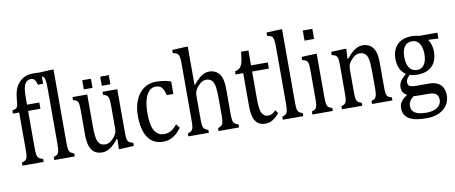

<svg xmlns="http://www.w3.org/2000/svg" viewBox="-83 -1197 4224 1782"><g transform="rotate(-10 2029.0 -305.5)"><path d="M298 -491H182V-144Q182 -105 185 -85.5Q188 -66 194 -56Q200 -46 210 -40Q220 -34 242 -28V0H42V-28Q64 -35 73.5 -41.5Q83 -48 88 -57.5Q93 -67 95.5 -85.5Q98 -104 98 -144V-491H39V-521Q57 -524 63 -526.5Q69 -529 75 -533Q81 -537 85 -544Q89 -551 92 -566Q95 -581 97 -608Q102 -670 116.5 -709Q131 -748 159.5 -776Q188 -804 220.5 -815Q253 -826 297 -826Q336 -826 363 -820V-715H314Q305 -749 292.5 -763.5Q280 -778 258 -778Q242 -778 231 -772.5Q220 -767 210.5 -756.5Q201 -746 194.5 -727.5Q188 -709 185 -681.5Q182 -654 182 -610V-550H298Z M481 -145Q481 -95 485 -75.5Q489 -56 500 -46Q511 -36 535 -28V0H342V-28Q366 -36 375.5 -44Q385 -52 389 -63.5Q393 -75 395 -94.5Q397 -114 397 -145V-630Q397 -685 396 -707Q395 -729 392 -744.5Q389 -760 383.5 -768.5Q378 -777 368.5 -782Q359 -787 334 -792V-823L451 -829H481Z M610 -546H749V-256Q749 -189 753.5 -154.5Q758 -120 766.5 -102Q775 -84 791 -72.5Q807 -61 836 -61Q854 -61 871 -69Q888 -77 909 -98.5Q930 -120 939.5 -141Q949 -162 949 -190V-404Q949 -436 947.5 -452.5Q946 -469 942.5 -479Q939 -489 934 -495.5Q929 -502 920.5 -507Q912 -512 893 -518V-546H1032V-156Q1032 -113 1033.5 -94Q1035 -75 1040 -63Q1045 -51 1055.5 -44Q1066 -37 1092 -30V-1L980 5H950L953 -89L946 -91Q906 -40 869 -16Q832 8 795 8Q750 8 721.5 -12.5Q693 -33 678.5 -73.5Q664 -114 664 -189V-404Q664 -452 661 -470Q658 -488 649 -498.5Q640 -509 610 -518ZM977 -688V-602H896V-688ZM808 -684V-598H726V-684Z M1537 -530V-412H1475Q1467 -448 1454.5 -469.5Q1442 -491 1426 -499.5Q1410 -508 1386 -508Q1352 -508 1325.5 -482.5Q1299 -457 1284 -405Q1269 -353 1269 -277Q1269 -229 1274.5 -189Q1280 -149 1294.5 -121Q1309 -93 1332 -76.5Q1355 -60 1390 -60Q1424 -60 1453 -76Q1482 -92 1513 -130L1541 -93Q1516 -60 1497 -43Q1478 -26 1456.5 -14Q1435 -2 1413.5 3Q1392 8 1367 8Q1275 8 1226 -63.5Q1177 -135 1177 -268Q1177 -353 1204.5 -417.5Q1232 -482 1281.5 -517Q1331 -552 1395 -552Q1435 -552 1469 -547Q1503 -542 1537 -530Z M1745 -459H1747Q1785 -503 1807.5 -521.5Q1830 -540 1851.5 -549.5Q1873 -559 1898 -559Q1925 -559 1946 -551Q1967 -543 1983 -528Q1999 -513 2009 -490.5Q2019 -468 2023.5 -437.5Q2028 -407 2028 -360V-143Q2028 -94 2032 -76Q2036 -58 2045.5 -48Q2055 -38 2084 -28V0H1891V-28Q1910 -35 1918.5 -40.5Q1927 -46 1932.5 -55Q1938 -64 1941 -83Q1944 -102 1944 -141V-292Q1944 -368 1937.5 -408.5Q1931 -449 1912 -469Q1893 -489 1858 -489Q1838 -489 1822.5 -481Q1807 -473 1786.5 -452.5Q1766 -432 1755.5 -410Q1745 -388 1745 -363V-143Q1745 -105 1747 -88.5Q1749 -72 1753.5 -60.5Q1758 -49 1768 -41.5Q1778 -34 1799 -28V0H1606V-28Q1628 -35 1637 -41.5Q1646 -48 1651 -57.5Q1656 -67 1658.5 -85Q1661 -103 1661 -143V-624Q1661 -680 1660.5 -701.5Q1660 -723 1656.5 -738.5Q1653 -754 1647.5 -762Q1642 -770 1632.5 -775.5Q1623 -781 1598 -786V-816L1716 -822H1745Z M2137 -519Q2161 -524 2176.5 -535.5Q2192 -547 2200.5 -565.5Q2209 -584 2214 -610.5Q2219 -637 2224 -689H2293V-548H2451V-490H2293V-236Q2293 -181 2297 -148Q2301 -115 2312 -96.5Q2323 -78 2336.5 -69.5Q2350 -61 2371 -61Q2391 -61 2408 -70.5Q2425 -80 2442 -99L2464 -67Q2429 -27 2398 -9.5Q2367 8 2334 8Q2271 8 2240 -36Q2209 -80 2209 -172V-490H2137Z M2635 -145Q2635 -95 2639 -75.5Q2643 -56 2654 -46Q2665 -36 2689 -28V0H2496V-28Q2520 -36 2529.5 -44Q2539 -52 2543 -63.5Q2547 -75 2549 -94.5Q2551 -114 2551 -145V-630Q2551 -685 2550 -707Q2549 -729 2546 -744.5Q2543 -760 2537.5 -768.5Q2532 -777 2522.5 -782Q2513 -787 2488 -792V-823L2605 -829H2635Z M2912 -783V-688H2822V-783ZM2775 -28Q2794 -35 2802.5 -40Q2811 -45 2816.5 -54Q2822 -63 2825 -81.5Q2828 -100 2828 -141V-388Q2828 -425 2827 -447.5Q2826 -470 2820 -483.5Q2814 -497 2802.5 -503Q2791 -509 2769 -514V-544L2882 -549H2912V-142Q2912 -93 2916 -74Q2920 -55 2931 -45Q2942 -35 2967 -28V0H2775Z M3529 0H3337V-28Q3356 -35 3364 -40Q3372 -45 3377.5 -54Q3383 -63 3386.5 -82Q3390 -101 3390 -139V-288Q3390 -328 3388 -360.5Q3386 -393 3381.5 -414Q3377 -435 3370 -446.5Q3363 -458 3354 -466Q3345 -474 3333.5 -478.5Q3322 -483 3303 -483Q3284 -483 3267 -474.5Q3250 -466 3229.5 -444.5Q3209 -423 3199.5 -402Q3190 -381 3190 -353V-142Q3190 -93 3194 -74Q3198 -55 3209 -45Q3220 -35 3245 -28V0H3053V-28Q3072 -35 3080.5 -40Q3089 -45 3094.5 -54Q3100 -63 3103 -81.5Q3106 -100 3106 -141V-387Q3106 -424 3105 -446Q3104 -468 3098 -481.5Q3092 -495 3080.5 -501.5Q3069 -508 3047 -512V-543L3161 -547H3191L3185 -456L3192 -453Q3228 -495 3250.5 -513.5Q3273 -532 3295.5 -542Q3318 -552 3343 -552Q3370 -552 3390.5 -544.5Q3411 -537 3427 -522.5Q3443 -508 3453.5 -486Q3464 -464 3469 -433.5Q3474 -403 3474 -356V-142Q3474 -102 3476 -84.5Q3478 -67 3482.5 -58Q3487 -49 3496.5 -42Q3506 -35 3529 -28Z M4049 -491 3959 -496 3955 -490Q3970 -472 3978.5 -443Q3987 -414 3987 -381Q3987 -291 3938 -243Q3889 -195 3799 -195Q3758 -195 3729 -206Q3692 -175 3692 -144Q3692 -124 3699 -114Q3706 -104 3722.5 -99.5Q3739 -95 3772 -95H3889Q3941 -95 3973.5 -77Q4006 -59 4020 -29Q4034 1 4034 43Q4034 93 4007.5 133Q3981 173 3931.5 195.5Q3882 218 3815 218Q3766 218 3725.5 212Q3685 206 3656 190Q3627 174 3611 148.5Q3595 123 3595 85Q3595 50 3615.5 22.5Q3636 -5 3673 -27Q3650 -37 3637 -57Q3624 -77 3624 -105Q3624 -136 3639.5 -161.5Q3655 -187 3695 -221Q3660 -243 3641.5 -283Q3623 -323 3623 -373Q3623 -420 3637 -454.5Q3651 -489 3675.5 -511.5Q3700 -534 3734 -545Q3768 -556 3807 -556Q3842 -556 3877 -547H4049ZM3707 -378Q3707 -311 3732 -275Q3757 -239 3804 -239Q3829 -239 3846.5 -249.5Q3864 -260 3875 -278Q3886 -296 3891 -320Q3896 -344 3896 -370Q3896 -417 3884 -448Q3872 -479 3851 -494Q3830 -509 3803 -509Q3756 -509 3731.5 -475Q3707 -441 3707 -378ZM3730 -5Q3705 13 3692.5 34Q3680 55 3680 81Q3680 125 3715 146Q3750 167 3821 167Q3865 167 3896.5 155Q3928 143 3945 121Q3962 99 3962 70Q3962 56 3958.5 43Q3955 30 3945.5 20Q3936 10 3918.5 4Q3901 -2 3872 -2H3800Q3760 -2 3730 -5Z"/></g></svg>

Font: Myanglish
Style: Regular
Weight: 400
Designer: KyawKyaw ( MaYenGone)
Foundry: TattooFont3D
Version: Version 1.003 December 13, 2014